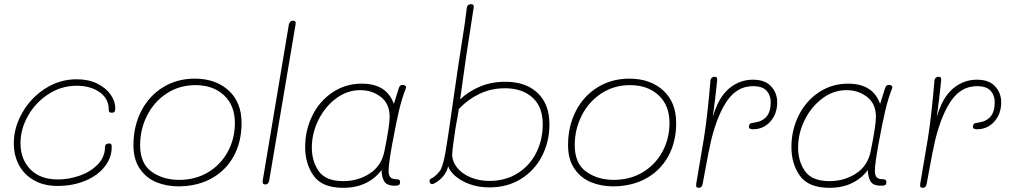

<svg xmlns="http://www.w3.org/2000/svg" viewBox="-20 -891 4830 918"><path d="M46 -206Q46 -281 86.5 -352Q127 -423 196 -467.5Q265 -512 347 -512Q402 -512 443.5 -492Q485 -472 508 -440Q531 -408 531 -374Q531 -362 527.5 -357Q524 -352 515 -352Q506 -352 503 -355.5Q500 -359 500 -366Q500 -420 456 -450.5Q412 -481 347 -481Q273 -481 211.5 -441Q150 -401 114 -337.5Q78 -274 78 -206Q78 -130 125 -81.5Q172 -33 257 -33Q310 -33 362 -51.5Q414 -70 448 -105.5Q482 -141 482 -188Q482 -205 502 -205Q509 -205 511.5 -202Q514 -199 514 -188Q514 -136 480 -93.5Q446 -51 387 -26.5Q328 -2 256 -2Q189 -2 141.5 -29.5Q94 -57 70 -103Q46 -149 46 -206Z M618 -197Q618 -287 655 -359.5Q692 -432 759 -473.5Q826 -515 911 -515Q1011 -515 1073 -458.5Q1135 -402 1135 -303Q1135 -213 1097.5 -144.5Q1060 -76 991.5 -38Q923 0 832 0Q777 0 728.5 -19.5Q680 -39 649 -83.5Q618 -128 618 -197ZM1103 -303Q1103 -387 1051 -435.5Q999 -484 914 -484Q838 -484 777.5 -444.5Q717 -405 683.5 -339Q650 -273 650 -197Q650 -109 705 -70Q760 -31 836 -31Q914 -31 974.5 -67Q1035 -103 1069 -165.5Q1103 -228 1103 -303Z M1236 -27 1361 -773Q1365 -792 1382 -792Q1397 -792 1393 -773L1267 -27Q1263 -9 1249 -9Q1233 -9 1236 -27Z M1887 -359Q1873 -299 1855.5 -203.5Q1838 -108 1838 -74Q1838 -52 1847 -43Q1856 -34 1876 -34Q1893 -34 1893 -22Q1893 -10 1887.5 -6.5Q1882 -3 1867 -3Q1833 -3 1819.5 -20.5Q1806 -38 1804 -78Q1775 -38 1728.5 -15.5Q1682 7 1621 7Q1521 7 1480 -50Q1439 -107 1439 -188Q1439 -269 1473.5 -338.5Q1508 -408 1570 -449.5Q1632 -491 1710 -491Q1829 -491 1863 -394L1886 -467Q1889 -477 1893 -481Q1897 -485 1905 -485Q1914 -485 1918.5 -480.5Q1923 -476 1921 -470Q1902 -423 1887 -359ZM1843 -332Q1843 -395 1801 -427.5Q1759 -460 1702 -460Q1640 -460 1587 -420.5Q1534 -381 1502.5 -317.5Q1471 -254 1471 -185Q1471 -119 1504.5 -72Q1538 -25 1621 -25Q1692 -25 1748 -61.5Q1804 -98 1818 -168Q1843 -291 1843 -332Z M2607 -296Q2607 -214 2571.5 -145Q2536 -76 2471 -35.5Q2406 5 2320 5Q2266 5 2223 -11.5Q2180 -28 2154.5 -51.5Q2129 -75 2123 -96Q2116 -68 2097.5 -46.5Q2079 -25 2054 -13Q2050 -11 2047 -11Q2039 -11 2036 -16.5Q2033 -22 2034 -27Q2034 -34 2041 -37Q2053 -42 2068 -56.5Q2083 -71 2089 -84Q2100 -108 2109.5 -160.5Q2119 -213 2144 -390Q2158 -490 2170.5 -573Q2183 -656 2188 -686Q2205 -791 2212 -854Q2214 -871 2232 -871Q2247 -871 2245 -856Q2240 -824 2238 -811Q2208 -624 2180 -416Q2220 -454 2274.5 -477Q2329 -500 2397 -500Q2494 -500 2550.5 -446.5Q2607 -393 2607 -296ZM2575 -297Q2575 -380 2526 -424.5Q2477 -469 2394 -469Q2328 -469 2272 -442Q2216 -415 2174 -370L2170 -346L2157 -273Q2152 -241 2147 -202Q2142 -163 2142 -154Q2142 -119 2165.5 -89.5Q2189 -60 2230 -43Q2271 -26 2320 -26Q2396 -26 2454 -62Q2512 -98 2543.5 -160Q2575 -222 2575 -297Z M2696 -197Q2696 -287 2733 -359.5Q2770 -432 2837 -473.5Q2904 -515 2989 -515Q3089 -515 3151 -458.5Q3213 -402 3213 -303Q3213 -213 3175.5 -144.5Q3138 -76 3069.5 -38Q3001 0 2910 0Q2855 0 2806.5 -19.5Q2758 -39 2727 -83.5Q2696 -128 2696 -197ZM3181 -303Q3181 -387 3129 -435.5Q3077 -484 2992 -484Q2916 -484 2855.5 -444.5Q2795 -405 2761.5 -339Q2728 -273 2728 -197Q2728 -109 2783 -70Q2838 -31 2914 -31Q2992 -31 3052.5 -67Q3113 -103 3147 -165.5Q3181 -228 3181 -303Z M3696 -402Q3696 -346 3663 -309.5Q3630 -273 3580 -273Q3561 -273 3561 -283Q3561 -294 3565.5 -298.5Q3570 -303 3581 -304Q3624 -309 3644.5 -333Q3665 -357 3665 -402Q3665 -435 3645.5 -457Q3626 -479 3580 -479Q3507 -479 3460 -414Q3413 -349 3382 -228Q3367 -164 3350 -68L3340 -14Q3338 -3 3333.5 2Q3329 7 3321 7Q3313 7 3310 2.5Q3307 -2 3309 -13L3345 -226Q3362 -329 3377 -507Q3378 -515 3383.5 -519.5Q3389 -524 3397 -524Q3411 -524 3409 -507Q3402 -434 3388 -332Q3415 -425 3465.5 -467.5Q3516 -510 3580 -510Q3638 -510 3667 -478Q3696 -446 3696 -402Z M4212 -359Q4198 -299 4180.5 -203.5Q4163 -108 4163 -74Q4163 -52 4172 -43Q4181 -34 4201 -34Q4218 -34 4218 -22Q4218 -10 4212.5 -6.5Q4207 -3 4192 -3Q4158 -3 4144.5 -20.5Q4131 -38 4129 -78Q4100 -38 4053.5 -15.5Q4007 7 3946 7Q3846 7 3805 -50Q3764 -107 3764 -188Q3764 -269 3798.5 -338.5Q3833 -408 3895 -449.5Q3957 -491 4035 -491Q4154 -491 4188 -394L4211 -467Q4214 -477 4218 -481Q4222 -485 4230 -485Q4239 -485 4243.5 -480.5Q4248 -476 4246 -470Q4227 -423 4212 -359ZM4168 -332Q4168 -395 4126 -427.5Q4084 -460 4027 -460Q3965 -460 3912 -420.5Q3859 -381 3827.5 -317.5Q3796 -254 3796 -185Q3796 -119 3829.5 -72Q3863 -25 3946 -25Q4017 -25 4073 -61.5Q4129 -98 4143 -168Q4168 -291 4168 -332Z M4767 -402Q4767 -346 4734 -309.5Q4701 -273 4651 -273Q4632 -273 4632 -283Q4632 -294 4636.5 -298.5Q4641 -303 4652 -304Q4695 -309 4715.5 -333Q4736 -357 4736 -402Q4736 -435 4716.5 -457Q4697 -479 4651 -479Q4578 -479 4531 -414Q4484 -349 4453 -228Q4438 -164 4421 -68L4411 -14Q4409 -3 4404.5 2Q4400 7 4392 7Q4384 7 4381 2.5Q4378 -2 4380 -13L4416 -226Q4433 -329 4448 -507Q4449 -515 4454.5 -519.5Q4460 -524 4468 -524Q4482 -524 4480 -507Q4473 -434 4459 -332Q4486 -425 4536.5 -467.5Q4587 -510 4651 -510Q4709 -510 4738 -478Q4767 -446 4767 -402Z"/></svg>

Font: Mali ExtraLight
Style: Italic
Weight: 275
Italic angle: -10°
Version: Version 1.000; ttfautohint (v1.6)